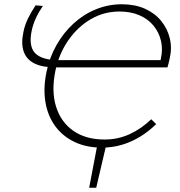

<svg xmlns="http://www.w3.org/2000/svg" viewBox="-20 -685 842 900"><path d="M398 195 437 -10H479L431 195ZM458 7Q385 7 329.5 -19.5Q274 -46 239 -93.5Q204 -141 193 -206Q182 -271 198 -348Q212 -416 245 -474Q278 -532 325 -575Q372 -618 430 -641.5Q488 -665 551 -665Q612 -665 658.5 -644.5Q705 -624 735 -587.5Q765 -551 776 -505Q787 -459 775 -409Q773 -399 770.5 -389.5Q768 -380 765 -369L726 -381Q729 -387 731 -394.5Q733 -402 734 -410Q744 -454 734.5 -494Q725 -534 699.5 -565Q674 -596 633.5 -613.5Q593 -631 540 -631Q467 -631 405.5 -595Q344 -559 300.5 -496.5Q257 -434 240 -355Q220 -259 242.5 -186Q265 -113 323.5 -72Q382 -31 470 -31Q533 -31 587.5 -56Q642 -81 689 -126L712 -103Q676 -68 635.5 -43.5Q595 -19 550.5 -6Q506 7 458 7ZM752 -403 765 -369H242Q179 -369 141.5 -387.5Q104 -406 91 -443.5Q78 -481 90 -536Q96 -567 111 -598Q126 -629 147 -660L181 -657Q161 -628 148 -599.5Q135 -571 129 -543Q113 -469 144.5 -436Q176 -403 257 -403Z"/></svg>

Font: Ysabeau Infant ExtraLight
Style: Italic
Weight: 250
Italic angle: -12°
Designer: Christian Thalmann (Catharsis Fonts)
Version: Version 2.001;gftools[0.9.30]; featfreeze: ss01,ss02,lnum